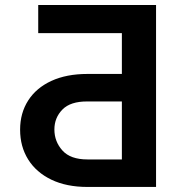

<svg xmlns="http://www.w3.org/2000/svg" viewBox="-20 -740 697 760"><path d="M597.7 0H326.2Q243.2 0 183.3 -28.8Q123.5 -57.6 91.6 -108.6Q59.6 -159.7 59.6 -226.6Q59.6 -292.5 91.6 -342.3Q123.5 -392.1 183.3 -419.7Q243.2 -447.3 326.2 -447.3H462.4V-608.9H131.3V-720.2H597.7ZM462.4 -108.9V-338.4H326.2Q258.8 -338.9 227.1 -306.4Q195.3 -273.9 195.3 -227.5Q195.3 -179.7 227.1 -144.3Q258.8 -108.9 326.2 -108.9Z"/></svg>

Font: Inter SemiBold
Style: Regular
Weight: 600
Designer: Rasmus Andersson
Foundry: rsms
Version: Version 4.001;git-9221beed3